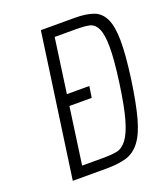

<svg xmlns="http://www.w3.org/2000/svg" viewBox="-128 -776 748 865"><g transform="rotate(-20 245.5 -343.5)"><path d="M72 0H235Q291 0 329.5 -11.5Q368 -23 395.5 -59Q423 -95 441.5 -162.5Q460 -230 476 -343Q491 -453 490.5 -520.5Q490 -588 472.5 -625Q455 -662 420 -674.5Q385 -687 332 -687H169ZM135 -50 217 -637H324Q357 -637 382 -632Q407 -627 420.5 -599Q434 -571 434.5 -511.5Q435 -452 420 -343Q405 -235 388 -175.5Q371 -116 349.5 -88Q328 -60 301.5 -55Q275 -50 242 -50ZM288 -376H153L145 -322H280Z"/></g></svg>

Font: Secuela ExtLt
Style: Italic
Weight: 200
Italic angle: -8°
Designer: Fernando Haro
Foundry: deFharo
Version: Version 1.704